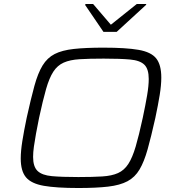

<svg xmlns="http://www.w3.org/2000/svg" viewBox="-20 -935 882 963"><path d="M373 8Q263 8 200 -3Q137 -14 110.5 -45.5Q84 -77 84 -140Q84 -177 92 -227.5Q100 -278 114 -345Q135 -440 152.5 -504Q170 -568 193.5 -606.5Q217 -645 254 -664Q291 -683 350.5 -689.5Q410 -696 499 -696Q612 -696 675 -685Q738 -674 763.5 -642Q789 -610 789 -546Q789 -508 781 -458.5Q773 -409 759 -343Q738 -249 720.5 -186.5Q703 -124 680 -85Q657 -46 619.5 -26Q582 -6 522.5 1Q463 8 373 8ZM373 -47Q444 -47 492.5 -50Q541 -53 572 -67Q603 -81 623.5 -112.5Q644 -144 660.5 -200Q677 -256 696 -344Q710 -410 718 -457.5Q726 -505 726 -539Q726 -589 704 -610.5Q682 -632 632.5 -636.5Q583 -641 500 -641Q427 -641 379 -638Q331 -635 299.5 -621Q268 -607 247.5 -575.5Q227 -544 211 -488Q195 -432 176 -344Q167 -300 160.5 -264Q154 -228 150 -199.5Q146 -171 146 -148Q146 -99 168.5 -77.5Q191 -56 240.5 -51.5Q290 -47 373 -47ZM499 -775 407 -910 409 -915H447L536 -811L666 -915H714L712 -910L565 -775Z"/></svg>

Font: Saira Expanded Light
Style: Italic
Weight: 300
Width: 7
Italic angle: -12°
Designer: Hector Gatti with collaboration of the Omnibus-Type team
Foundry: Omnibus-Type
Version: Version 1.101